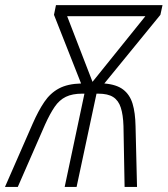

<svg xmlns="http://www.w3.org/2000/svg" viewBox="-65 -734 659 754"><path d="M-45.4 0 63 -247.6Q85.4 -298.8 108.9 -333.5Q132.3 -368.2 166.3 -386.5Q200.2 -404.8 253.4 -406.2L147 -675.8L154.8 -713.9H573.2L564.9 -675.8L344.7 -406.2Q392.6 -402.3 418.7 -382.3Q444.8 -362.3 455.6 -326.9Q466.3 -291.5 467.3 -238.8L473.1 0H424.3L419.9 -238.8Q418.5 -283.2 409.4 -311.3Q400.4 -339.4 379.6 -352.8Q358.9 -366.2 320.8 -366.2H314L235.8 0H189L266.6 -366.2H257.8Q219.2 -366.2 193.6 -353.8Q168 -341.3 149.7 -314.5Q131.3 -287.6 112.3 -245.6L4.9 0ZM298.3 -412.6 505.9 -670.4H198.7Z"/></svg>

Font: Open Sans SemiCondensed Light
Style: Italic
Weight: 300
Width: 4
Italic angle: -12°
Designer: Monotype Design Team
Foundry: Monotype Imaging Inc.
Version: Version 3.000